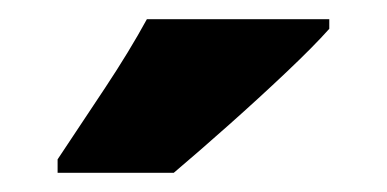

<svg xmlns="http://www.w3.org/2000/svg" viewBox="-20 -786 403 200"><path d="M323 -756Q307 -738 278.5 -711Q250 -684 218.5 -656Q187 -628 161 -606H40V-620Q64 -656 89.5 -694.5Q115 -733 133 -766H323Z"/></svg>

Font: Noto Sans Telugu Condensed Black
Style: Regular
Weight: 900
Width: 3
Designer: Jelle Bosma - Monotype Design Team
Foundry: Monotype Imaging Inc.
Version: Version 2.005; ttfautohint (v1.8.4.7-5d5b)